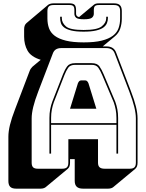

<svg xmlns="http://www.w3.org/2000/svg" viewBox="-20 -1007 870 1146"><path d="M697 -897V-941Q697 -960 688.5 -968.5Q680 -977 661 -977H570Q553 -977 546.5 -970.5Q540 -964 540 -946V-925Q540 -911 529 -901.5Q518 -892 481 -892Q444 -892 434 -901.5Q424 -911 424 -925V-946Q424 -964 417.5 -970.5Q411 -977 395 -977H299Q280 -977 271.5 -968.5Q263 -960 263 -941V-897Q263 -865 272.5 -838.5Q282 -812 306.5 -793.5Q331 -775 373 -764.5Q415 -754 480 -754Q545 -754 587 -764.5Q629 -775 653.5 -793.5Q678 -812 687.5 -838.5Q697 -865 697 -897ZM614 -907H624V-898Q624 -884 618.5 -869.5Q613 -855 598 -843.5Q583 -832 554 -825Q525 -818 479 -818Q433 -818 405 -825Q377 -832 362.5 -843.5Q348 -855 343.5 -869.5Q339 -884 339 -898V-907H349V-898Q349 -871 373.5 -849.5Q398 -828 479 -828Q560 -828 587 -849.5Q614 -871 614 -898ZM285 -303V-272H675V-303Q675 -330 670.5 -353Q666 -376 659 -396L590 -559Q579 -585 567 -602.5Q555 -620 527 -620H429Q399 -620 387 -602.5Q375 -585 365 -560L301 -396Q294 -376 289.5 -353Q285 -330 285 -303ZM445 -510Q449 -519 453.5 -523Q458 -527 464 -527H489Q495 -527 499.5 -523Q504 -519 508 -510L555 -358H398ZM675 -90V-262H285V-90H275V-303Q275 -331 279.5 -354.5Q284 -378 292 -400L356 -564Q367 -592 381 -611Q395 -630 429 -630H527Q560 -630 573.5 -611Q587 -592 599 -563L668 -400Q676 -378 680.5 -354.5Q685 -331 685 -303V-90ZM388 -36V-176H565V-36Q565 -17 574.5 -8.5Q584 0 604 0H755Q774 0 782.5 -8.5Q791 -17 791 -36V-300Q791 -330 781.5 -369Q772 -408 752 -460L665 -687Q659 -704 646.5 -712Q634 -720 615 -720H346Q326 -720 313.5 -712Q301 -704 295 -687L208 -460Q188 -408 178.5 -369Q169 -330 169 -300V-36Q169 -17 177.5 -8.5Q186 0 205 0H352Q371 0 379.5 -8.5Q388 -17 388 -36ZM254 109Q250 113 241.5 116Q233 119 223 119H76Q52 119 41 108Q30 97 30 73V-191Q30 -222 39.5 -261.5Q49 -301 70 -355L156 -581Q159 -590 163.5 -596.5Q168 -603 173 -608L174 -609L223 -650Q165 -668 144.5 -704.5Q124 -741 124 -788V-832Q124 -845 127.5 -854Q131 -863 138 -869L267 -978Q272 -982 280.5 -984.5Q289 -987 299 -987H395Q416 -987 425 -978.5Q434 -970 434 -946V-925Q434 -918 438 -912.5Q442 -907 452 -905L542 -980L541 -979Q545 -983 552 -985Q559 -987 570 -987H661Q685 -987 696 -976Q707 -965 707 -941V-897Q707 -864 697.5 -836Q688 -808 663 -788L593 -730H615Q638 -730 652.5 -720.5Q667 -711 674 -691L761 -464Q782 -410 791.5 -370.5Q801 -331 801 -300V-36Q801 -23 797.5 -14Q794 -5 787 1L657 109Q653 113 644.5 116Q636 119 626 119H475Q450 119 438 107.5Q426 96 426 73V-57H398V-36Q398 -23 394.5 -14Q391 -5 384 1Z"/></svg>

Font: Bungee Shade
Style: Regular
Weight: 400
Designer: David Jonathan Ross
Foundry: David Jonathan Ross
Version: Version 1.000;PS 1.0;hotconv 1.0.72;makeotf.lib2.5.5900